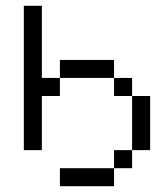

<svg xmlns="http://www.w3.org/2000/svg" viewBox="-20 -520 540 665"><path d="M375 62.5H187.5V125H375ZM375 62.5H437.5V0H375ZM437.5 0H500V-187.5H437.5ZM62.5 -500Q62.5 -500 62.5 0H125V-187.5H187.5V-250H125Q125 -250 125 -500ZM437.5 -187.5V-250H375V-187.5ZM187.5 -250H375V-312.5H187.5Z"/></svg>

Font: UnifontExMono
Style: Regular
Weight: 500
Version: Version 15.0.06